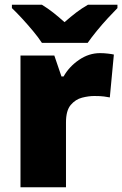

<svg xmlns="http://www.w3.org/2000/svg" viewBox="-20 -786 513 806"><path d="M400 -563Q416 -563 433 -561Q450 -559 458 -557L441 -377Q431 -379 416.5 -381Q402 -383 376 -383Q352 -383 324.5 -376Q297 -369 277 -345.5Q257 -322 257 -272V0H66V-553H208L238 -465H247Q270 -506 311.5 -534.5Q353 -563 400 -563ZM156 -606Q141 -629 118.5 -656Q96 -683 72.5 -708.5Q49 -734 30 -752V-766H156Q182 -750 203.5 -733Q225 -716 251 -693Q277 -716 300 -733.5Q323 -751 349 -766H473V-752Q456 -735 432.5 -709.5Q409 -684 386.5 -656.5Q364 -629 348 -606Z"/></svg>

Font: Noto Kufi Arabic Black
Style: Regular
Weight: 900
Designer: Monotype Design Team, David Williams, Khaled Hosny
Foundry: Google LLC
Version: Version 2.109; ttfautohint (v1.8.4.7-5d5b)